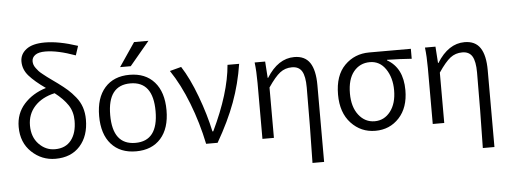

<svg xmlns="http://www.w3.org/2000/svg" viewBox="-59 -980 3584 1350"><g transform="rotate(-5 1733.0 -305.0)"><path d="M300.8 -54.7Q376 -54.7 415.5 -105.5Q455.1 -156.2 455.1 -242.2Q455.1 -306.6 423.3 -354Q391.6 -401.4 332 -447.3Q241.2 -426.8 190.4 -371.1Q139.6 -315.4 139.6 -235.4Q139.6 -154.3 187.5 -104.5Q235.4 -54.7 300.8 -54.7ZM525.4 -764.6 503.9 -699.2Q377.9 -745.1 292 -745.1Q244.1 -745.1 220.7 -728Q197.3 -710.9 197.3 -684.6Q197.3 -671.9 201.2 -660.2Q205.1 -648.4 214.8 -635.3Q224.6 -622.1 232.9 -612.8Q241.2 -603.5 259.8 -588.9Q278.3 -574.2 289.1 -565.9Q299.8 -557.6 324.7 -540Q349.6 -522.5 361.3 -513.7Q402.3 -483.4 428.2 -460.4Q454.1 -437.5 481.4 -403.8Q508.8 -370.1 522 -330.6Q535.2 -291 535.2 -244.1Q535.2 -127.9 472.2 -57.6Q409.2 12.7 298.8 12.7Q202.1 12.7 130.9 -54.7Q59.6 -122.1 59.6 -232.4Q59.6 -327.1 119.1 -393.6Q178.7 -460 274.4 -489.3Q199.2 -542 159.2 -587.4Q119.1 -632.8 119.1 -689.5Q119.1 -741.2 163.1 -774.9Q207 -808.6 293.9 -808.6Q392.6 -808.6 525.4 -764.6Z M919.9 -756.8H1021.5L881.8 -589.8H806.6ZM1042.5 -61Q979.5 9.8 867.7 9.8Q755.9 9.8 692.9 -61Q629.9 -131.8 629.9 -259.8Q629.9 -387.7 692.9 -459Q755.9 -530.3 867.7 -530.3Q979.5 -530.3 1042.5 -459Q1105.5 -387.7 1105.5 -259.8Q1105.5 -131.8 1042.5 -61ZM708 -259.8Q708 -49.8 868.2 -49.8Q1028.3 -49.8 1028.3 -259.8Q1028.3 -469.7 868.2 -469.7Q708 -469.7 708 -259.8Z M1443.4 0H1362.3Q1331.1 -150.4 1276.9 -290Q1222.7 -429.7 1153.3 -532.2L1234.4 -553.7Q1290 -467.8 1339.4 -335.4Q1388.7 -203.1 1414.1 -83H1419.9Q1543.9 -340.8 1560.5 -540H1642.6Q1621.1 -400.4 1573.7 -272Q1526.4 -143.6 1443.4 0Z M2177.7 199.2H2095.7Q2101.6 -66.4 2101.6 -333Q2101.6 -412.1 2080.1 -447.8Q2058.6 -483.4 2009.8 -483.4Q1961.9 -483.4 1925.8 -455.6Q1889.6 -427.7 1840.8 -355.5V0H1759.8V-394.5Q1759.8 -476.6 1752 -540H1826.2L1834 -423.8H1836.9Q1918 -553.7 2032.2 -553.7Q2107.4 -553.7 2142.6 -501Q2177.7 -448.2 2177.7 -342.8Z M2316.4 -263.7Q2316.4 -398.4 2386.7 -469.2Q2457 -540 2560.5 -540H2854.5V-469.7Q2775.4 -475.6 2680.7 -477.5V-473.6Q2791 -411.1 2791 -253.9Q2791 -130.9 2724.6 -59.1Q2658.2 12.7 2556.6 12.7Q2455.1 12.7 2385.7 -61.5Q2316.4 -135.7 2316.4 -263.7ZM2557.6 -54.7Q2625 -54.7 2668.5 -110.8Q2711.9 -167 2711.9 -260.7Q2711.9 -348.6 2670.4 -410.2Q2628.9 -471.7 2558.6 -471.7Q2488.3 -471.7 2444.3 -418Q2400.4 -364.3 2400.4 -263.7Q2400.4 -168.9 2444.8 -111.8Q2489.3 -54.7 2557.6 -54.7Z M3379.9 199.2H3297.9Q3303.7 -66.4 3303.7 -333Q3303.7 -412.1 3282.2 -447.8Q3260.7 -483.4 3211.9 -483.4Q3164.1 -483.4 3127.9 -455.6Q3091.8 -427.7 3043 -355.5V0H2961.9V-394.5Q2961.9 -476.6 2954.1 -540H3028.3L3036.1 -423.8H3039.1Q3120.1 -553.7 3234.4 -553.7Q3309.6 -553.7 3344.7 -501Q3379.9 -448.2 3379.9 -342.8Z"/></g></svg>

Font: Gen Shin Gothic Normal
Style: Regular
Weight: 300
Designer: [Source Han Sans]
Ryoko NISHIZUKA  (kana & ideographs); Paul D. Hunt (Latin, Greek & Cyrillic); Wenlong ZHANG  (bopomofo
Version: Version 1.002.20150607